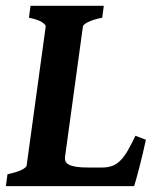

<svg xmlns="http://www.w3.org/2000/svg" viewBox="-25 -635 542 655"><path d="M472.7 -158.2Q468.3 -137.2 462.4 -112.5Q456.5 -87.9 450.7 -65.2Q444.8 -42.5 439.9 -24.9Q435.1 -7.3 432.6 0H-4.9L0.5 -40.5Q32.2 -47.4 48.6 -55.4Q64.9 -63.5 65.9 -70.3L130.9 -544.4Q131.8 -550.3 118.7 -559.1Q105.5 -567.9 73.7 -574.7L79.1 -615.2H329.1L323.7 -574.7Q291.5 -567.9 275.1 -559.6Q258.8 -551.3 257.8 -544.4L196.8 -99.6Q195.8 -90.8 198.7 -84.2Q201.7 -77.6 210.7 -73Q219.7 -68.4 235.6 -65.9Q251.5 -63.5 276.4 -63.5H323.2Q344.2 -63.5 359.4 -69.6Q374.5 -75.7 387.2 -88.9Q399.9 -102.1 411.6 -122.6Q423.3 -143.1 437 -171.9Z"/></svg>

Font: Gentium Book Basic
Style: Bold Italic
Weight: 700
Italic angle: -8°
Designer: J. Victor Gaultney and Annie Olsen
Foundry: SIL International
Version: Version 1.102; 2013; Maintenance release